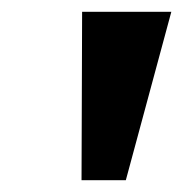

<svg xmlns="http://www.w3.org/2000/svg" viewBox="-20 -743 310 325"><path d="M270 -723H119L118 -438H193Z"/></svg>

Font: United Sans
Style: Bold Italic
Weight: 700
Italic angle: -8°
Designer: Pablo Impallari, Rodrigo Fuenzalida (Modified by Dan O. Williams)
Version: Version 1.000;PS 001.000;hotconv 1.0.88;makeotf.lib2.5.64775